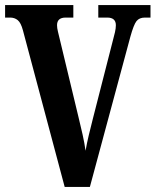

<svg xmlns="http://www.w3.org/2000/svg" viewBox="-20 -734 611 754"><path d="M70 -615Q62 -645 49.5 -655Q37 -665 20 -665H0V-714H268V-665H238Q204 -665 204 -635Q204 -624 207.5 -610Q211 -596 214 -583L289 -271Q297 -239 304.5 -205Q312 -171 316 -142Q321 -171 328.5 -202.5Q336 -234 345 -269L423 -574Q428 -592 431.5 -607.5Q435 -623 435 -635Q435 -665 401 -665H366V-714H571V-665H549Q527 -665 516 -651Q505 -637 492 -590L333 0H234Z"/></svg>

Font: Noto Serif Tamil ExtraCondensed
Style: Bold
Weight: 700
Width: 2
Designer: Indian Type Foundry, Tom Grace, and the Monotype Design Team
Foundry: Monotype Imaging Inc.
Version: Version 2.004; ttfautohint (v1.8.4.7-5d5b)